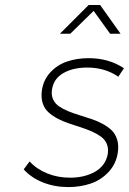

<svg xmlns="http://www.w3.org/2000/svg" viewBox="-20 -758 523 779"><path d="M76.2 -70.8 100.1 -103Q129.4 -71.3 172.1 -54.2Q214.8 -37.1 264.2 -37.1Q322.8 -37.1 365.2 -61Q407.7 -85 417 -131.8Q420.9 -155.3 413.6 -173.3Q406.2 -191.4 390.4 -203.1Q374.5 -214.8 353 -224.4Q331.5 -233.9 307.4 -241.7Q283.2 -249.5 258.8 -257.6Q234.4 -265.6 213.1 -277.1Q191.9 -288.6 176 -303Q160.2 -317.4 153.1 -339.8Q146 -362.3 149.9 -391.1Q156.2 -434.6 184.6 -464.8Q212.9 -495.1 252.4 -508.5Q292 -522 339.8 -522Q421.9 -522 482.9 -481L460 -446.8Q406.2 -483.9 334 -483.9Q275.9 -483.9 236.6 -461.2Q197.3 -438.5 190.9 -394Q187.5 -371.6 195.6 -354.5Q203.6 -337.4 219.7 -326.4Q235.8 -315.4 257.3 -306.6Q278.8 -297.9 303 -290.5Q327.1 -283.2 351.1 -275.1Q375 -267.1 396.2 -255.6Q417.5 -244.1 432.9 -229.5Q448.2 -214.8 455.3 -191.7Q462.4 -168.5 458 -139.2Q451.2 -92.8 420.4 -60.1Q389.6 -27.3 347.9 -13.2Q306.2 1 256.8 1Q201.7 1 154.3 -17.8Q106.9 -36.6 76.2 -70.8ZM223.1 -621.1 339.8 -737.8H386.2L469.2 -621.1H426.8L359.9 -713.9L265.1 -621.1Z"/></svg>

Font: Trueno UltraLight
Style: Italic
Weight: 250
Designer: Julieta Ulanovsky
Foundry: Julieta Ulanovsky
Version: Version 3.001b | FøM Fix